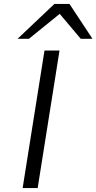

<svg xmlns="http://www.w3.org/2000/svg" viewBox="-20 -964 494 984"><path d="M96 0 208 -705H285L173 0ZM70 -765 259 -944H336L454 -765H394L286 -893L128 -765Z"/></svg>

Font: Nunito Sans 7pt Expanded Light
Style: Italic
Weight: 300
Width: 7
Italic angle: -9°
Designer: Vernon Adams
Foundry: Vernon Adams
Version: Version 3.101;gftools[0.9.27]